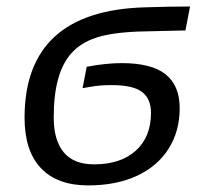

<svg xmlns="http://www.w3.org/2000/svg" viewBox="-20 -558 640 588"><path d="M530.3 -226.6Q530.3 -156.2 496.3 -102.5Q462.4 -48.8 399.2 -19.5Q335.9 9.8 250 9.8Q155.3 9.8 105.2 -43.2Q55.2 -96.2 55.2 -197.3Q55.2 -525.4 424.8 -535.6Q500.5 -538.1 562 -538.1L547.9 -464.8L403.8 -461.4Q320.3 -458 273.9 -442.4Q227.5 -426.8 199.7 -396.2Q171.9 -365.7 158.2 -316.7Q144.5 -267.6 144.5 -197.8Q144.5 -128.9 175 -91.8Q205.6 -54.7 268.1 -54.7Q349.6 -54.7 396 -96.7Q442.4 -138.7 442.4 -212.4Q442.4 -255.4 415 -276.4Q387.7 -297.4 321.3 -297.4Q285.2 -297.4 256.3 -292L232.9 -288.1L245.6 -353.5Q304.2 -364.7 353 -364.7Q444.3 -364.7 487.3 -330.3Q530.3 -295.9 530.3 -226.6Z"/></svg>

Font: Cousine
Style: Italic
Weight: 400
Italic angle: -12°
Monospace: yes
Designer: Steve Matteson
Foundry: Monotype Imaging Inc.
Version: Version 1.21